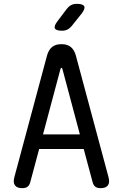

<svg xmlns="http://www.w3.org/2000/svg" viewBox="-20 -970 640 1000"><path d="M204 -270H396L305 -611Q303 -617 300 -617Q297 -617 295 -611ZM463 -19 416 -194H184L137 -19Q133 -5 123.5 2.5Q114 10 95 10Q69 10 58 -4.5Q47 -19 55 -48L225 -681Q233 -710 251 -725Q269 -740 300 -740Q331 -740 349 -725Q367 -710 375 -681L545 -48Q553 -19 542 -4.5Q531 10 505 10Q486 10 476.5 2.5Q467 -5 463 -19ZM303 -810Q272 -810 266 -822Q260 -834 279 -859L328 -924Q338 -937 350.5 -943.5Q363 -950 380 -950Q412 -950 418.5 -937.5Q425 -925 405 -899L353 -834Q343 -822 331 -816Q319 -810 303 -810Z"/></svg>

Font: Maple Mono NF CN
Style: Regular
Weight: 400
Monospace: yes
Designer: subframe7536
Version: Version 7.000